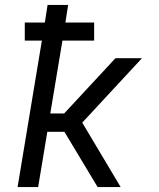

<svg xmlns="http://www.w3.org/2000/svg" viewBox="-20 -755 640 775"><path d="M374 0 240 -223H171L134 0H51L149 -591H80V-664H161L172 -735H255L244 -664H360V-591H232L183 -297H239L446 -520H553L312 -260L467 0Z"/></svg>

Font: Iosevka Extended Oblique
Style: Regular
Weight: 400
Width: 7
Italic angle: -9°
Monospace: yes
Designer: Belleve Invis
Foundry: Belleve Invis
Version: Version 32.0.1; ttfautohint (v1.8.4)